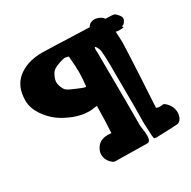

<svg xmlns="http://www.w3.org/2000/svg" viewBox="-161 -894 1039 1043"><g transform="rotate(-30 358.0 -372.0)"><path d="M610.4 -153.3Q618.2 -147.5 632.8 -147.5Q636.7 -147.5 644 -148.4Q651.4 -149.4 653.3 -149.4H655.3Q659.2 -148.4 663.1 -145.5Q700.2 -115.2 700.2 -72.3Q700.2 -54.7 691.4 -37.6Q682.6 -20.5 667 -17.6Q651.4 -15.6 531.2 -11.7Q522.5 -12.7 520 -14.2Q517.6 -15.6 517.1 -22.5Q516.6 -29.3 515.6 -34.2L511.7 -113.3V-114.3Q512.7 -146.5 512.7 -210.9V-258.8Q511.7 -333 511.7 -418V-472.7Q511.7 -522.5 507.8 -566.4Q505.9 -581.1 495.1 -598.6Q485.4 -614.3 484.4 -588.9Q484.4 -580.1 485.4 -567.4Q487.3 -289.1 487.3 -288.1V-110.4Q487.3 -108.4 490.7 -85Q494.1 -61.5 494.1 -46.9Q494.1 -8.8 472.7 -8.8H471.7Q434.6 -8.8 368.7 -10.3Q302.7 -11.7 274.4 -11.7Q267.6 -11.7 259.8 -16.6Q225.6 -43 225.6 -81.1Q225.6 -98.6 236.3 -117.2Q257.8 -156.2 309.6 -156.2Q316.4 -156.2 324.2 -155.3L332 -154.3Q336.9 -233.4 337.9 -322.3H336.9L320.3 -320.3Q302.7 -317.4 286.1 -317.4Q243.2 -317.4 195.3 -335Q143.6 -355.5 108.9 -381.3Q74.2 -407.2 44.9 -450.2Q15.6 -496.1 15.6 -540Q15.6 -625 66.4 -669.9Q126 -721.7 223.6 -721.7Q241.2 -721.7 277.3 -720.2Q313.5 -718.8 321.3 -718.8Q429.7 -715.8 517.6 -711.9Q531.2 -736.3 559.6 -736.3Q576.2 -736.3 592.3 -728Q608.4 -719.7 614.3 -709Q622.1 -709 631.8 -708.5Q641.6 -708 647.9 -707.5Q654.3 -707 658.2 -707Q668 -707 674.8 -701.2Q700.2 -677.7 700.2 -664.1Q700.2 -650.4 685.5 -634.8Q683.6 -632.8 675.8 -629.9L670.9 -627L671.9 -626Q677.7 -623 677.7 -622.1Q677.7 -617.2 652.3 -617.2Q634.8 -617.2 627.9 -620.1Q628.9 -594.7 629.9 -579.1Q630.9 -563.5 630.9 -552.7Q630.9 -526.4 620.1 -320.3Q618.2 -292 616.7 -264.6Q615.2 -237.3 614.3 -218.3Q613.3 -199.2 612.3 -184.1Q611.3 -168.9 611.3 -161.1ZM339.8 -630.9Q322.3 -635.7 315.4 -635.7Q306.6 -635.7 281.2 -627Q255.9 -618.2 243.7 -609.9Q231.4 -601.6 222.7 -584Q210.9 -560.5 210.9 -543Q210.9 -525.4 222.7 -501Q228.5 -489.3 236.8 -483.4Q245.1 -477.5 266.6 -467.8Q326.2 -441.4 335 -441.4Q338.9 -441.4 339.8 -442.4Q345.7 -494.1 345.7 -529.3Q345.7 -564.5 339.8 -630.9Z"/></g></svg>

Font: Essays1743
Style: Bold
Weight: 700
Designer: Based on the typeface in a 1743 English translation of the essays of Montaigne.  PostScript/TrueType font designed by Jo
Version: Version 002.100